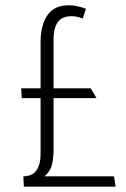

<svg xmlns="http://www.w3.org/2000/svg" viewBox="-20 -704 476 724"><path d="M182 -561V-371H322L344 -334H182V-143Q182 -109 176 -83.5Q170 -58 148 -39H410L416 0H70L68 -39Q104 -40 118.5 -63Q133 -86 133 -122V-334H62L60 -371H133V-545Q133 -608 158.5 -646Q184 -684 238 -684Q258 -684 276 -679.5Q294 -675 304 -671L292 -634Q286 -637 273.5 -640Q261 -643 251 -643Q213 -643 197.5 -620Q182 -597 182 -561Z"/></svg>

Font: Palanquin Thin
Style: Regular
Weight: 250
Designer: Pria Ravichandran
Version: Version 1.001